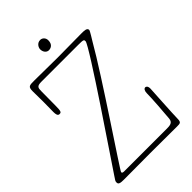

<svg xmlns="http://www.w3.org/2000/svg" viewBox="-281 -1076 1181 1181"><g transform="rotate(-45 309.0 -486.0)"><path d="M578 -281C578 -304 567 -309 561 -309C550 -309 542 -296 542 -276C542 -236 534 -122 529 -69C526 -35 500 -35 469 -35H107C91 -35 87 -37 87 -45C87 -55 421 -545 531 -738C535 -745 567 -795 567 -802C567 -821 542 -821 515 -821C447 -821 379 -819 311 -819C243 -819 176 -821 108 -821C64 -821 54 -821 54 -780C54 -750 55 -720 55 -690C55 -660 54 -631 54 -601C54 -581 57 -565 72 -565C87 -565 91 -571 91 -620C91 -650 92 -720 92 -742C92 -774 95 -785 134 -785H454C501 -785 502 -782 502 -769C502 -735 82 -121 43 -61C25 -33 22 -33 22 -19C22 -3 37 0 66 0C143 0 220 -1 297 -1C374 -1 452 0 529 0C555 0 565 0 565 -31C565 -63 578 -277 578 -281ZM269 -931C269 -907 284 -889 303 -889C321 -889 344 -899 344 -935C344 -957 328 -972 310 -972C281 -972 269 -945 269 -931Z"/></g></svg>

Font: Life Savers
Style: Regular
Weight: 400
Designer: Pablo Impallari, Rodrigo Fuenzalida, Brenda Gallo
Foundry: Pablo Impallari, Rodrigo Fuenzalida, Brenda Gallo
Version: Version 3.000